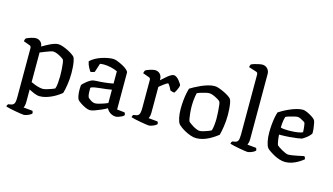

<svg xmlns="http://www.w3.org/2000/svg" viewBox="-106 -1170 3016 1741"><g transform="rotate(15 1402.0 -300.0)"><path d="M197 200Q189 200 166.5 196.5Q144 193 116 188Q88 183 63 177.5Q38 172 26 168Q26 160 29.5 153.5Q33 147 36 144L63 139Q80 136 90 122Q100 108 100 61V-400Q100 -408 96.5 -414.5Q93 -421 84 -424L26 -445Q28 -458 30.5 -464Q33 -470 36 -474Q53 -483 80.5 -491.5Q108 -500 124 -500Q151 -500 169.5 -482.5Q188 -465 189 -439Q206 -449 225 -459.5Q244 -470 264 -479.5Q284 -489 302.5 -494.5Q321 -500 336 -500Q353 -500 377 -492Q401 -484 425.5 -472Q450 -460 469 -447Q488 -434 496 -425Q504 -413 509 -386Q514 -359 516 -329Q518 -299 518 -277Q518 -221 510 -169Q502 -117 492 -85Q480 -74 458.5 -59.5Q437 -45 410 -31.5Q383 -18 352.5 -9Q322 0 293 0Q269 0 241.5 -11.5Q214 -23 190 -36V80Q190 100 186.5 115Q183 130 179 136L264 144Q266 146 268.5 152.5Q271 159 271 167Q266 175 252 182.5Q238 190 222.5 195Q207 200 197 200ZM302 -72Q316 -72 339 -78.5Q362 -85 383.5 -93Q405 -101 412 -105Q420 -124 423 -159Q426 -194 426 -223Q426 -256 424 -287.5Q422 -319 418.5 -343.5Q415 -368 411 -375Q407 -381 388.5 -393Q370 -405 347.5 -414.5Q325 -424 307 -424Q299 -424 278 -417Q257 -410 233 -400.5Q209 -391 190 -383V-105Q207 -97 228 -89Q249 -81 269 -76.5Q289 -72 302 -72Z M765 4Q747 4 721 -8Q695 -20 673.5 -35Q652 -50 645 -58Q637 -68 632 -94Q627 -120 627 -151Q627 -163 627.5 -173.5Q628 -184 629 -194Q631 -199 641.5 -209.5Q652 -220 667 -232Q682 -244 697.5 -253Q713 -262 724 -264Q732 -266 749.5 -267Q767 -268 789 -269Q803 -270 818.5 -271.5Q834 -273 850 -275Q866 -277 881.5 -279.5Q897 -282 911 -285V-400Q884 -413 848 -421Q812 -429 783 -429Q773 -429 763.5 -428Q754 -427 746 -426L719 -343Q715 -342 706.5 -338.5Q698 -335 681 -333Q672 -345 659 -369Q646 -393 641 -422Q661 -441 687 -455.5Q713 -470 741.5 -479.5Q770 -489 798.5 -494.5Q827 -500 851 -500Q867 -500 892 -490.5Q917 -481 942.5 -467.5Q968 -454 985.5 -438.5Q1003 -423 1003 -412V-66L1075 -58Q1077 -55 1080 -49Q1083 -43 1083 -34Q1077 -25 1062.5 -17.5Q1048 -10 1032.5 -5Q1017 0 1005 0Q988 0 970.5 -7.5Q953 -15 940 -27.5Q927 -40 920 -55Q897 -42 866.5 -28.5Q836 -15 809 -5.5Q782 4 765 4ZM795 -68Q807 -68 829 -73.5Q851 -79 874.5 -87.5Q898 -96 911 -102V-227Q888 -223 862 -219.5Q836 -216 812 -214Q784 -211 757 -207Q730 -203 717 -193Q717 -175 717.5 -149Q718 -123 726 -104Q735 -94 755.5 -81Q776 -68 795 -68Z M1318 0Q1310 0 1287.5 -3.5Q1265 -7 1237 -12Q1209 -17 1184 -22.5Q1159 -28 1148 -32Q1148 -39 1151 -46Q1154 -53 1157 -56L1185 -61Q1196 -63 1204 -70Q1212 -77 1216 -93Q1220 -109 1220 -139V-400Q1220 -408 1217 -414.5Q1214 -421 1204 -424L1146 -445Q1148 -457 1151 -464Q1154 -471 1157 -474Q1173 -483 1200.5 -491.5Q1228 -500 1244 -500Q1272 -500 1290.5 -481Q1309 -462 1309 -431V-422Q1319 -430 1333 -443.5Q1347 -457 1363 -470Q1379 -483 1394 -491.5Q1409 -500 1421 -500Q1433 -500 1446.5 -490.5Q1460 -481 1471.5 -467Q1483 -453 1490.5 -440.5Q1498 -428 1498 -423Q1498 -418 1493 -403.5Q1488 -389 1480 -373.5Q1472 -358 1465 -348Q1453 -348 1442.5 -351.5Q1432 -355 1426 -357Q1420 -370 1412.5 -383Q1405 -396 1399 -405Q1393 -414 1389 -414Q1384 -414 1372.5 -407Q1361 -400 1348.5 -390.5Q1336 -381 1325.5 -372.5Q1315 -364 1311 -361V-120Q1311 -100 1307 -85Q1303 -70 1299 -64L1385 -56Q1387 -54 1389.5 -47.5Q1392 -41 1392 -33Q1386 -25 1372 -17.5Q1358 -10 1343 -5Q1328 0 1318 0Z M1762 0Q1736 0 1708 -10Q1680 -20 1655 -33.5Q1630 -47 1612 -61Q1594 -75 1587 -83Q1574 -99 1566 -137.5Q1558 -176 1558 -220Q1558 -261 1561.5 -297.5Q1565 -334 1571 -365Q1577 -396 1584 -417Q1598 -426 1623.5 -440Q1649 -454 1679.5 -467.5Q1710 -481 1742.5 -490.5Q1775 -500 1804 -500Q1822 -500 1846 -491.5Q1870 -483 1895 -471Q1920 -459 1939 -446.5Q1958 -434 1965 -424Q1973 -413 1977.5 -386.5Q1982 -360 1984 -330.5Q1986 -301 1986 -277Q1986 -221 1978 -169Q1970 -117 1961 -85Q1948 -75 1927 -60.5Q1906 -46 1879.5 -32Q1853 -18 1822.5 -9Q1792 0 1762 0ZM1775 -72Q1789 -72 1811.5 -78.5Q1834 -85 1854 -93Q1874 -101 1881 -105Q1888 -124 1891.5 -157Q1895 -190 1895 -220Q1895 -252 1892.5 -286Q1890 -320 1887 -345Q1884 -370 1879 -376Q1875 -382 1856.5 -393.5Q1838 -405 1814.5 -415Q1791 -425 1773 -425Q1761 -425 1738.5 -420Q1716 -415 1694.5 -408Q1673 -401 1662 -395Q1659 -385 1655.5 -364.5Q1652 -344 1650 -321Q1648 -298 1648 -277Q1648 -242 1651 -210Q1654 -178 1658 -156.5Q1662 -135 1666 -129Q1670 -125 1682.5 -115.5Q1695 -106 1711.5 -96Q1728 -86 1745.5 -79Q1763 -72 1775 -72Z M2243 0Q2235 0 2213 -3.5Q2191 -7 2163.5 -12Q2136 -17 2112 -22.5Q2088 -28 2076 -32Q2076 -40 2079.5 -46.5Q2083 -53 2086 -56L2113 -61Q2130 -64 2138.5 -79Q2147 -94 2147 -139V-700Q2147 -708 2144 -714.5Q2141 -721 2131 -724L2059 -747Q2061 -757 2063.5 -764Q2066 -771 2068 -774Q2079 -780 2099 -786Q2119 -792 2139.5 -796Q2160 -800 2171 -800Q2200 -800 2219 -779.5Q2238 -759 2238 -730V-120Q2238 -99 2234 -84.5Q2230 -70 2227 -64L2310 -56Q2312 -53 2314.5 -47.5Q2317 -42 2317 -33Q2312 -25 2298 -17.5Q2284 -10 2268.5 -5Q2253 0 2243 0Z M2596 0Q2569 0 2539.5 -10Q2510 -20 2484.5 -34.5Q2459 -49 2441 -62Q2423 -75 2418 -82Q2405 -99 2397 -137.5Q2389 -176 2389 -220Q2389 -261 2392.5 -298.5Q2396 -336 2402 -367Q2408 -398 2415 -417Q2429 -426 2453.5 -440Q2478 -454 2508.5 -467.5Q2539 -481 2571 -490.5Q2603 -500 2632 -500Q2648 -500 2672.5 -489Q2697 -478 2719.5 -463.5Q2742 -449 2750 -438Q2756 -431 2760.5 -408.5Q2765 -386 2768 -360Q2771 -334 2770 -313Q2760 -298 2745.5 -284.5Q2731 -271 2716 -261Q2701 -251 2691 -245Q2681 -242 2650 -237.5Q2619 -233 2575 -229.5Q2531 -226 2480 -226Q2482 -194 2487 -165Q2492 -136 2497 -129Q2501 -125 2514.5 -115.5Q2528 -106 2545 -96.5Q2562 -87 2579 -79.5Q2596 -72 2607 -72Q2619 -72 2639.5 -75Q2660 -78 2682.5 -82.5Q2705 -87 2724 -91Q2743 -95 2752 -97Q2756 -93 2760 -86.5Q2764 -80 2764 -70Q2745 -54 2718 -37.5Q2691 -21 2659.5 -10.5Q2628 0 2596 0ZM2553 -284Q2578 -284 2604 -286Q2630 -288 2652 -292.5Q2674 -297 2685 -303Q2685 -315 2683.5 -333Q2682 -351 2679.5 -367Q2677 -383 2675 -389Q2673 -393 2659.5 -401.5Q2646 -410 2630 -417.5Q2614 -425 2603 -425Q2593 -425 2570.5 -420Q2548 -415 2525.5 -408Q2503 -401 2493 -395Q2489 -383 2485.5 -365Q2482 -347 2480.5 -327.5Q2479 -308 2479 -292Q2490 -288 2511.5 -286Q2533 -284 2553 -284Z"/></g></svg>

Font: Texturina Medium 12pt
Style: Regular
Weight: 400
Version: Version 1.002